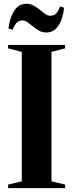

<svg xmlns="http://www.w3.org/2000/svg" viewBox="-20 -976 380 996"><path d="M93 -35.5V-707L22 -725V-743H317.5V-725L247 -707V-35.5L318 -18.5V0H22V-18.5ZM220.5 -807.5Q199.5 -807.5 182.5 -817Q165.5 -826.5 151 -838.8Q136.5 -851 123 -860.5Q109.5 -870 96 -870Q79 -870 68 -859.5Q57 -849 45 -821.5L24 -828.5Q30.5 -884.5 54 -920.5Q77.5 -956.5 116 -956.5Q137 -956.5 154 -947.2Q171 -938 185.8 -925.8Q200.5 -913.5 213.8 -904Q227 -894.5 240.5 -894.5Q258 -894.5 269.2 -904Q280.5 -913.5 291.5 -942.5L312.5 -936Q306.5 -878 283 -842.8Q259.5 -807.5 220.5 -807.5Z"/></svg>

Font: Merriweather 144pt
Style: Bold
Weight: 700
Version: Version 2.100